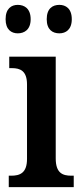

<svg xmlns="http://www.w3.org/2000/svg" viewBox="-20 -769 337 789"><path d="M224 -632C250 -632 275 -647 275 -690C275 -734 250 -749 224 -749C196 -749 172 -734 172 -690C172 -647 196 -632 224 -632ZM53 -632C80 -632 106 -647 106 -690C106 -734 80 -749 53 -749C27 -749 3 -734 3 -690C3 -647 27 -632 53 -632ZM16 0H283V-47H273C237 -47 209 -58 209 -118V-536H18V-489H29C63 -489 91 -478 91 -422V-116C91 -58 62 -47 26 -47H16Z"/></svg>

Font: Noto Serif Condensed Semi
Style: Regular
Weight: 600
Width: 3
Designer: Monotype Design Team
Foundry: Monotype Imaging Inc.
Version: Version 1.002